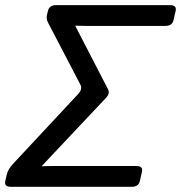

<svg xmlns="http://www.w3.org/2000/svg" viewBox="-33 -720 698 740"><path d="M9.3 0Q-17.6 0 -12.7 -22L-7.3 -45.4Q-2.4 -67.9 17.6 -88.9L269 -358.4Q285.6 -376.5 276.9 -393.6L151.4 -634.3Q144.5 -647.5 148.4 -664.1L151.9 -678.2Q157.2 -700.2 183.6 -700.2H622.1Q648.9 -700.2 644 -678.2L635.7 -642.1Q630.9 -620.1 603.5 -620.1H296.9Q277.3 -620.1 258.3 -621.1L257.8 -619.1L383.3 -376Q391.6 -359.9 376 -343.3L128.9 -81.1L128.4 -79.1Q141.6 -80.1 168 -80.1H492.7Q519 -80.1 514.2 -58.1L505.9 -22Q501 0 474.1 0Z"/></svg>

Font: Istok Web
Style: BoldItalic
Weight: 700
Italic angle: -13°
Designer: Andrey V. Panov
Foundry: Andrey V. Panov
Version: Version 1.0.2g